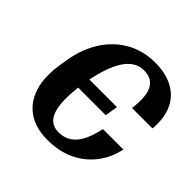

<svg xmlns="http://www.w3.org/2000/svg" viewBox="-184 -891 1071 1071"><g transform="rotate(45 352.0 -355.5)"><path d="M87 -332C79 -280 78 -232 85 -190C105 -75 182 10 334 10C379 10 419 4 456 -8C559 -42 641 -123 669 -244L671 -252H509L508 -245C481 -124 432 -64 346 -64C249 -64 231 -166 248 -318H466L478 -394H260C292 -545 344 -646 440 -646C526 -646 557 -582 542 -457L541 -450H702L703 -458C715 -619 627 -721 452 -721C406 -721 364 -713 323 -697C202 -648 119 -534 94 -377Z"/></g></svg>

Font: Aerodynamic
Style: BdObl
Weight: 500
Designer: Google
Version: Version 2.000980; 2014